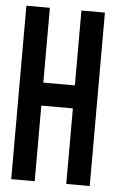

<svg xmlns="http://www.w3.org/2000/svg" viewBox="-52 -747 474 782"><g transform="rotate(5 185.0 -356.5)"><path d="M120 -405H249V-711H345V-2H249V-311H120V-2H24V-711H120Z"/></g></svg>

Font: Fundamental  Brigade Condensed
Style: Regular
Weight: 400
Width: 3
Designer: Peter Wiegel, original typeface by Carl Albert Fahrenwaldt 1901
Foundry: Peter Wiegel
Version: Version 0.000 2012 initial release